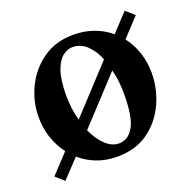

<svg xmlns="http://www.w3.org/2000/svg" viewBox="-98 -572 694 701"><g transform="rotate(-20 249.0 -222.0)"><path d="M472.2 -231.4Q472.2 -168.9 446.3 -112.5Q420.4 -56.2 371.3 -20.8Q322.3 14.6 251 14.6Q206.1 14.6 169.9 0.2Q133.8 -14.2 107.4 -37.6L41 32.7L8.8 3.9L77.6 -69.8Q28.8 -134.3 28.8 -218.8Q28.8 -279.8 55.7 -334.7Q82.5 -389.6 132.1 -424.3Q181.6 -459 250 -459Q292 -459 328.9 -445.8Q365.7 -432.6 393.1 -408.7L457 -477.1L489.7 -448.2L423.8 -377.4Q447.3 -347.7 459.7 -309.8Q472.2 -272 472.2 -231.4ZM231.4 -417.5Q212.4 -417.5 193.8 -403.3Q175.3 -389.2 162.8 -354.5Q150.4 -319.8 150.4 -258.8Q150.4 -208.5 163.1 -160.6L325.2 -335.9Q314 -367.2 289.8 -392.3Q265.6 -417.5 231.4 -417.5ZM351.1 -193.4Q351.1 -217.8 348.6 -240.7Q346.2 -263.7 339.8 -287.6L178.7 -113.8Q196.3 -74.7 220.9 -51.8Q245.6 -28.8 272.5 -28.8Q309.1 -28.8 330.1 -66.2Q351.1 -103.5 351.1 -193.4Z"/></g></svg>

Font: Awami Nastaliq
Style: Bold
Weight: 700
Designer: Peter Martin, SIL International
Foundry: SIL International
Version: Version 3.100